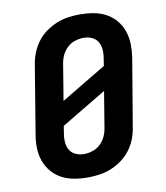

<svg xmlns="http://www.w3.org/2000/svg" viewBox="-84 -813 768 890"><g transform="rotate(-10 300.0 -367.5)"><path d="M257 8Q225 8 193.5 2.5Q162 -3 135 -17.5Q108 -32 88.5 -55.5Q69 -79 59 -108Q49 -137 48.5 -169Q48 -201 54 -234L106 -549Q110 -576 120.5 -603Q131 -630 148.5 -654Q166 -678 190.5 -695.5Q215 -713 241.5 -724Q268 -735 296 -739Q324 -743 352 -743Q384 -743 415.5 -737.5Q447 -732 474 -717.5Q501 -703 520.5 -679.5Q540 -656 550 -627Q560 -598 560.5 -566Q561 -534 556 -501L503 -186Q499 -159 489 -132Q479 -105 461 -81Q443 -57 419 -39.5Q395 -22 368 -11Q341 0 313 4Q285 8 257 8ZM208 -361 420 -488 425 -519Q429 -540 428 -561Q427 -582 417.5 -599Q408 -616 389.5 -624.5Q371 -633 350 -633Q330 -633 309.5 -626.5Q289 -620 273 -605Q257 -590 248 -570.5Q239 -551 236 -531ZM259 -102Q279 -102 299.5 -108.5Q320 -115 336 -130Q352 -145 361 -164.5Q370 -184 373 -204L401 -374L189 -247L184 -216Q180 -195 181 -174Q182 -153 191.5 -136Q201 -119 219.5 -110.5Q238 -102 259 -102Z"/></g></svg>

Font: Iosevka SS04 XBd Ex Obl
Style: Regular
Weight: 800
Width: 7
Italic angle: -9°
Monospace: yes
Designer: Belleve Invis
Foundry: Belleve Invis
Version: Version 19.0.0; ttfautohint (v1.8.4)